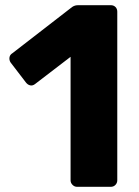

<svg xmlns="http://www.w3.org/2000/svg" viewBox="-20 -720 537 740"><path d="M277 0Q267 0 259.5 -7.5Q252 -15 252 -25V-501L115 -396Q106 -389 96.5 -391Q87 -393 80 -402L21 -479Q15 -488 16.5 -498.5Q18 -509 28 -515L258 -693Q264 -697 269.5 -698.5Q275 -700 282 -700H407Q418 -700 425 -693Q432 -686 432 -675V-25Q432 -15 425 -7.5Q418 0 407 0Z"/></svg>

Font: Rubik
Style: Bold
Weight: 700
Designer: Hubert and Fischer
Foundry: Hubert and Fischer
Version: Version 2.300;gftools[0.9.30]